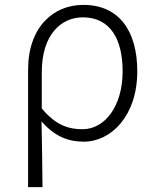

<svg xmlns="http://www.w3.org/2000/svg" viewBox="-20 -567 638 786"><path d="M95 199H154C153 97 152 32 150 -70C204 -8 260 13 323 13C435 13 542 -93 542 -275C542 -441 467 -547 321 -547C199 -547 95 -457 95 -281ZM318 -38C264 -38 210 -52 151 -123V-271C151 -426 231 -496 319 -496C434 -496 482 -403 482 -275C482 -132 409 -38 318 -38Z"/></svg>

Font: Noto Sans CJK JP Light
Style: Regular
Weight: 300
Designer: Ryoko NISHIZUKA (kana & ideographs); Paul D. Hunt (Latin, Greek & Cyrillic); Wenlong ZHANG (bopomofo); Sandoll Communica
Foundry: Adobe Systems Incorporated
Version: Version 1.004;PS 1.004;hotconv 1.0.82;makeotf.lib2.5.63406